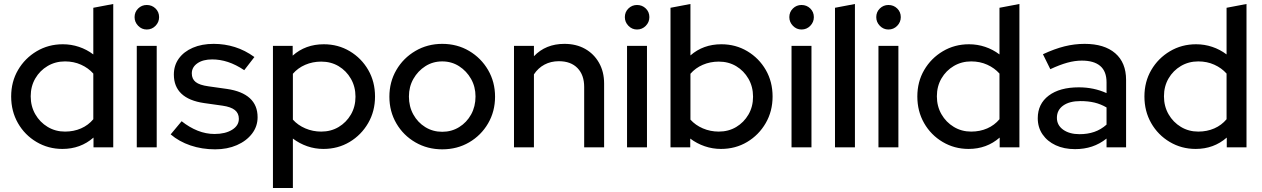

<svg xmlns="http://www.w3.org/2000/svg" viewBox="-20 -739 6331 963"><path d="M293 8Q222 8 163 -27Q104 -62 70 -121.5Q36 -181 36 -255Q36 -329 70.5 -388Q105 -447 164 -482Q223 -517 295 -517Q337 -517 376 -504Q415 -491 448 -466V-700L548 -719V0H449V-49Q384 8 293 8ZM306 -79Q350 -79 386.5 -95Q423 -111 448 -141V-370Q423 -398 386.5 -414.5Q350 -431 306 -431Q258 -431 219 -408Q180 -385 157 -345.5Q134 -306 134 -256Q134 -206 157 -166Q180 -126 219 -102.5Q258 -79 306 -79Z M666 0V-509H766V0ZM716 -591Q691 -591 673 -609.5Q655 -628 655 -653Q655 -679 673 -696.5Q691 -714 716 -714Q742 -714 760 -696.5Q778 -679 778 -653Q778 -628 760 -609.5Q742 -591 716 -591Z M1059 10Q993 10 935.5 -9.5Q878 -29 836 -65L891 -131Q930 -100 971.5 -83.5Q1013 -67 1056 -67Q1110 -67 1144 -88Q1178 -109 1178 -143Q1178 -171 1158 -187Q1138 -203 1096 -209L1004 -222Q928 -233 890 -269Q852 -305 852 -365Q852 -411 877 -445.5Q902 -480 947 -499.5Q992 -519 1052 -519Q1107 -519 1158 -503Q1209 -487 1256 -453L1205 -387Q1163 -415 1123.5 -428Q1084 -441 1044 -441Q998 -441 970 -421.5Q942 -402 942 -371Q942 -343 961.5 -327.5Q981 -312 1026 -306L1118 -293Q1194 -282 1233 -246.5Q1272 -211 1272 -151Q1272 -105 1244 -68.5Q1216 -32 1168 -11Q1120 10 1059 10Z M1349 204V-509H1448V-460Q1512 -517 1604 -517Q1676 -517 1734.5 -482Q1793 -447 1827 -388Q1861 -329 1861 -255Q1861 -181 1826.5 -121.5Q1792 -62 1733.5 -27Q1675 8 1602 8Q1560 8 1521 -5.5Q1482 -19 1449 -44V204ZM1591 -79Q1640 -79 1678.5 -102Q1717 -125 1740 -164.5Q1763 -204 1763 -254Q1763 -304 1740 -344Q1717 -384 1678.5 -407Q1640 -430 1591 -430Q1548 -430 1511 -414Q1474 -398 1449 -369V-139Q1474 -111 1511.5 -95Q1549 -79 1591 -79Z M2198 10Q2124 10 2063.5 -25Q2003 -60 1968 -120Q1933 -180 1933 -254Q1933 -328 1968 -388Q2003 -448 2063.5 -483.5Q2124 -519 2198 -519Q2273 -519 2333 -483.5Q2393 -448 2428 -388Q2463 -328 2463 -254Q2463 -180 2428 -120Q2393 -60 2333 -25Q2273 10 2198 10ZM2198 -78Q2245 -78 2283 -101.5Q2321 -125 2343 -165Q2365 -205 2365 -255Q2365 -304 2342.5 -343.5Q2320 -383 2282.5 -407Q2245 -431 2198 -431Q2151 -431 2113.5 -407Q2076 -383 2053.5 -343.5Q2031 -304 2031 -255Q2031 -205 2053 -165Q2075 -125 2113 -101.5Q2151 -78 2198 -78Z M2558 0V-509H2658V-457Q2717 -519 2811 -519Q2870 -519 2914.5 -494Q2959 -469 2984.5 -424Q3010 -379 3010 -320V0H2910V-303Q2910 -363 2876.5 -397.5Q2843 -432 2783 -432Q2743 -432 2711 -415Q2679 -398 2658 -366V0Z M3125 0V-509H3225V0ZM3175 -591Q3150 -591 3132 -609.5Q3114 -628 3114 -653Q3114 -679 3132 -696.5Q3150 -714 3175 -714Q3201 -714 3219 -696.5Q3237 -679 3237 -653Q3237 -628 3219 -609.5Q3201 -591 3175 -591Z M3343 0V-700L3443 -719V-461Q3507 -517 3598 -517Q3670 -517 3728.5 -482Q3787 -447 3821 -388Q3855 -329 3855 -255Q3855 -181 3820.5 -121.5Q3786 -62 3727.5 -27Q3669 8 3596 8Q3554 8 3514.5 -5.5Q3475 -19 3442 -44V0ZM3585 -79Q3634 -79 3672.5 -102Q3711 -125 3734 -164.5Q3757 -204 3757 -254Q3757 -304 3734 -344Q3711 -384 3672.5 -407Q3634 -430 3585 -430Q3542 -430 3505 -414Q3468 -398 3443 -369V-139Q3468 -111 3505.5 -95Q3543 -79 3585 -79Z M3950 0V-509H4050V0ZM4000 -591Q3975 -591 3957 -609.5Q3939 -628 3939 -653Q3939 -679 3957 -696.5Q3975 -714 4000 -714Q4026 -714 4044 -696.5Q4062 -679 4062 -653Q4062 -628 4044 -609.5Q4026 -591 4000 -591Z M4168 0V-700L4268 -719V0Z M4386 0V-509H4486V0ZM4436 -591Q4411 -591 4393 -609.5Q4375 -628 4375 -653Q4375 -679 4393 -696.5Q4411 -714 4436 -714Q4462 -714 4480 -696.5Q4498 -679 4498 -653Q4498 -628 4480 -609.5Q4462 -591 4436 -591Z M4838 8Q4767 8 4708 -27Q4649 -62 4615 -121.5Q4581 -181 4581 -255Q4581 -329 4615.5 -388Q4650 -447 4709 -482Q4768 -517 4840 -517Q4882 -517 4921 -504Q4960 -491 4993 -466V-700L5093 -719V0H4994V-49Q4929 8 4838 8ZM4851 -79Q4895 -79 4931.5 -95Q4968 -111 4993 -141V-370Q4968 -398 4931.5 -414.5Q4895 -431 4851 -431Q4803 -431 4764 -408Q4725 -385 4702 -345.5Q4679 -306 4679 -256Q4679 -206 4702 -166Q4725 -126 4764 -102.5Q4803 -79 4851 -79Z M5372 9Q5317 9 5275 -10.5Q5233 -30 5209 -65Q5185 -100 5185 -146Q5185 -218 5240 -259.5Q5295 -301 5391 -301Q5466 -301 5530 -272V-326Q5530 -381 5498.5 -408Q5467 -435 5406 -435Q5371 -435 5333 -424.5Q5295 -414 5248 -392L5211 -467Q5269 -494 5319 -506.5Q5369 -519 5420 -519Q5519 -519 5573.5 -472Q5628 -425 5628 -338V0H5530V-44Q5496 -17 5457 -4Q5418 9 5372 9ZM5281 -148Q5281 -111 5312.5 -88.5Q5344 -66 5395 -66Q5435 -66 5468.5 -77.5Q5502 -89 5530 -114V-200Q5501 -217 5469.5 -224.5Q5438 -232 5399 -232Q5344 -232 5312.5 -209.5Q5281 -187 5281 -148Z M5977 8Q5906 8 5847 -27Q5788 -62 5754 -121.5Q5720 -181 5720 -255Q5720 -329 5754.5 -388Q5789 -447 5848 -482Q5907 -517 5979 -517Q6021 -517 6060 -504Q6099 -491 6132 -466V-700L6232 -719V0H6133V-49Q6068 8 5977 8ZM5990 -79Q6034 -79 6070.5 -95Q6107 -111 6132 -141V-370Q6107 -398 6070.5 -414.5Q6034 -431 5990 -431Q5942 -431 5903 -408Q5864 -385 5841 -345.5Q5818 -306 5818 -256Q5818 -206 5841 -166Q5864 -126 5903 -102.5Q5942 -79 5990 -79Z"/></svg>

Font: Red Hat Display SemiBold
Style: Regular
Weight: 600
Designer: Pentagram, MCKL
Foundry: Pentagram, MCKL
Version: Version 1.023